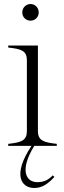

<svg xmlns="http://www.w3.org/2000/svg" viewBox="-20 -727 319 957"><path d="M21 -10V0H137C41 144 85 210 151 210C189 210 219 190 251 155L243 147C222 169 200 181 166 181C109 181 76 121 151 0H263V-10C198 -17 169 -26 169 -74V-500H21V-490C87 -483 114 -474 114 -426V-74C114 -26 86 -17 21 -10ZM173 -665C173 -691 153 -707 132 -707C111 -707 91 -690 91 -665C91 -640 111 -624 132 -624C153 -624 173 -640 173 -665Z"/></svg>

Font: Sprat Condensed Light
Style: Regular
Weight: 300
Width: 3
Designer: Ethan Nakache
Foundry: Collletttivo
Version: Version 2.000;Glyphs 3.2 (3217)